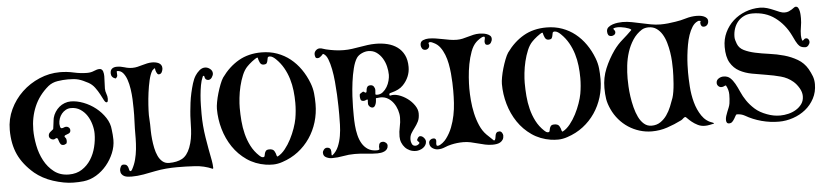

<svg xmlns="http://www.w3.org/2000/svg" viewBox="-44 -979 5335 1245"><g transform="rotate(-5 2623.5 -356.5)"><path d="M366 -709Q412 -709 456 -699Q500 -689 543 -689Q568 -689 588 -698Q608 -707 624 -707Q633 -707 638.5 -702Q644 -697 646.5 -689.5Q649 -682 650 -673.5Q651 -665 651 -658Q651 -638 649.5 -618Q648 -598 648 -578Q648 -560 654.5 -543.5Q661 -527 661 -510Q661 -505 659.5 -496.5Q658 -488 651 -488Q643 -488 634.5 -504.5Q626 -521 614.5 -543Q603 -565 586 -588Q569 -611 545 -624Q526 -634 511.5 -640.5Q497 -647 482.5 -651Q468 -655 451.5 -656.5Q435 -658 414 -658Q382 -658 346.5 -652.5Q311 -647 285 -626Q222 -573 192 -502.5Q162 -432 162 -351Q162 -304 172.5 -250Q183 -196 207.5 -150Q232 -104 271.5 -73.5Q311 -43 368 -43Q417 -43 452.5 -66Q488 -89 511 -125Q534 -161 545 -205.5Q556 -250 556 -292Q556 -321 547 -353Q538 -385 521 -411Q504 -437 478 -454Q452 -471 418 -471Q399 -471 383.5 -462.5Q368 -454 357 -440.5Q346 -427 340 -410Q334 -393 334 -375Q334 -370 336.5 -358Q339 -346 347 -346Q354 -346 361 -349.5Q368 -353 376 -353Q386 -353 393.5 -346Q401 -339 401 -328Q401 -313 388 -307.5Q375 -302 364 -298Q360 -294 360 -291Q360 -288 366 -281.5Q372 -275 372 -261Q372 -253 369 -245Q364 -242 359 -239.5Q354 -237 348 -237Q336 -237 330.5 -244.5Q325 -252 322 -261Q319 -270 316.5 -277.5Q314 -285 308 -285Q303 -285 298.5 -281.5Q294 -278 286 -278Q276 -278 267.5 -285.5Q259 -293 259 -304Q259 -318 270 -327.5Q281 -337 291 -345Q291 -345 292.5 -355Q294 -365 295.5 -377.5Q297 -390 298.5 -401.5Q300 -413 301 -417Q306 -437 317.5 -455Q329 -473 344.5 -486Q360 -499 379.5 -506.5Q399 -514 420 -514Q459 -514 502 -497.5Q545 -481 581 -452.5Q617 -424 641.5 -386.5Q666 -349 669 -308Q671 -291 672.5 -275Q674 -259 674 -242Q674 -199 656.5 -156.5Q639 -114 609.5 -78.5Q580 -43 541 -19.5Q502 4 458 9Q441 11 425 11.5Q409 12 392 12Q362 12 328 5.5Q294 -1 260 -12Q226 -23 196 -39.5Q166 -56 143 -75Q73 -135 41.5 -203.5Q10 -272 10 -364Q10 -435 39.5 -497.5Q69 -560 118.5 -607Q168 -654 232.5 -681.5Q297 -709 366 -709Z M838 -696Q855 -696 871.5 -700Q888 -704 903.5 -708.5Q919 -713 935 -716.5Q951 -720 967 -720Q978 -720 989 -718Q1000 -716 1009.5 -711.5Q1019 -707 1025 -698.5Q1031 -690 1031 -677Q1031 -665 1024.5 -652Q1018 -639 1004 -639Q999 -639 995.5 -643.5Q992 -648 989 -654.5Q986 -661 984.5 -667.5Q983 -674 983 -678L978 -681Q975 -676 970.5 -673Q966 -670 963 -665Q950 -643 941.5 -606Q933 -569 927.5 -527.5Q922 -486 919.5 -447Q917 -408 917 -381Q917 -366 918.5 -351Q920 -336 920 -321Q920 -305 920.5 -279Q921 -253 924 -224Q927 -195 933 -166Q939 -137 950 -113.5Q961 -90 978.5 -75.5Q996 -61 1021 -61Q1072 -61 1105.5 -79Q1139 -97 1159 -148Q1170 -177 1175 -206Q1180 -235 1181.5 -264.5Q1183 -294 1183.5 -323.5Q1184 -353 1187 -383Q1189 -407 1193 -438Q1197 -469 1204 -500.5Q1211 -532 1220 -561.5Q1229 -591 1242 -611Q1252 -627 1269 -642Q1286 -657 1306 -657Q1323 -657 1338.5 -645Q1354 -633 1354 -615Q1354 -603 1344.5 -589Q1335 -575 1321 -575Q1311 -575 1304.5 -581.5Q1298 -588 1298 -598L1295 -604H1291Q1289 -604 1288 -602Q1287 -600 1286 -598Q1276 -576 1270.5 -545Q1265 -514 1262 -480.5Q1259 -447 1258.5 -415Q1258 -383 1258 -359Q1258 -283 1270.5 -205Q1283 -127 1298 -52Q1300 -40 1301.5 -27.5Q1303 -15 1303 -3L1301 1H1298Q1245 -22 1186 -25.5Q1127 -29 1070 -29Q1035 -29 998.5 -26Q962 -23 927 -16Q889 -8 849 -1Q809 6 771 6Q759 6 746 4.5Q733 3 723 -2Q713 -7 706.5 -16.5Q700 -26 700 -41Q700 -50 706 -63Q712 -76 723 -76Q740 -76 746.5 -69Q753 -62 755.5 -53Q758 -44 759.5 -37Q761 -30 767 -30Q771 -30 773.5 -33.5Q776 -37 778 -40Q794 -69 802.5 -101.5Q811 -134 814.5 -168.5Q818 -203 818.5 -237.5Q819 -272 819 -304Q819 -326 820.5 -347.5Q822 -369 822 -391Q822 -406 822 -433.5Q822 -461 820.5 -493.5Q819 -526 814 -560Q809 -594 799.5 -621.5Q790 -649 775 -666.5Q760 -684 737 -684Q734 -684 734 -679Q734 -666 735 -657Q736 -648 725 -638L722 -637Q694 -646 694 -673Q694 -693 705.5 -702.5Q717 -712 737 -712Q762 -712 787 -704Q812 -696 838 -696Z M1360 -383Q1360 -400 1365 -427.5Q1370 -455 1378.5 -484Q1387 -513 1397.5 -540Q1408 -567 1418 -582Q1466 -649 1530 -686Q1594 -723 1679 -723Q1734 -723 1781 -706Q1828 -689 1865.5 -659Q1903 -629 1932 -587.5Q1961 -546 1980 -496Q1993 -462 1996.5 -428.5Q2000 -395 2000 -359Q2000 -298 1983 -242Q1966 -186 1934 -139Q1902 -92 1856.5 -57Q1811 -22 1753 -3Q1739 2 1722.5 5Q1706 8 1692 8Q1669 8 1646 5Q1576 -6 1522.5 -43Q1469 -80 1433 -133.5Q1397 -187 1378.5 -251.5Q1360 -316 1360 -383ZM1631 -45Q1640 -45 1641.5 -52.5Q1643 -60 1645 -68.5Q1647 -77 1653 -84.5Q1659 -92 1676 -92Q1699 -92 1707.5 -78.5Q1716 -65 1720 -46L1724 -41L1727 -42Q1752 -55 1774.5 -83Q1797 -111 1814.5 -145Q1832 -179 1844 -213.5Q1856 -248 1861 -275Q1870 -326 1870 -378Q1870 -417 1865.5 -457Q1861 -497 1849.5 -535Q1838 -573 1818.5 -607.5Q1799 -642 1770 -670Q1762 -678 1751.5 -685Q1741 -692 1730 -692Q1719 -692 1717 -684.5Q1715 -677 1713.5 -667.5Q1712 -658 1707.5 -650.5Q1703 -643 1686 -643Q1670 -643 1662.5 -659.5Q1655 -676 1653 -689L1650 -692Q1643 -690 1633.5 -683.5Q1624 -677 1614 -669.5Q1604 -662 1595.5 -654Q1587 -646 1582 -641Q1562 -621 1548 -587.5Q1534 -554 1525 -516.5Q1516 -479 1512 -441.5Q1508 -404 1508 -377Q1508 -335 1511.5 -291.5Q1515 -248 1525.5 -206Q1536 -164 1555.5 -126Q1575 -88 1607 -58Q1612 -53 1618 -49Q1624 -45 1631 -45Z M2393 -361Q2393 -355 2392 -345Q2391 -335 2388 -326Q2385 -317 2380 -310.5Q2375 -304 2367 -304Q2356 -304 2347.5 -312.5Q2339 -321 2339 -331Q2339 -337 2339 -343.5Q2339 -350 2340 -356Q2339 -358 2335 -360V-359Q2330 -357 2324 -354.5Q2318 -352 2313 -352Q2297 -352 2293.5 -362Q2290 -372 2290 -384Q2290 -392 2291 -396L2293 -399Q2296 -401 2304 -406.5Q2312 -412 2315 -412Q2317 -412 2320.5 -409.5Q2324 -407 2326 -405Q2327 -405 2328 -404.5Q2329 -404 2330 -404Q2336 -404 2336.5 -411Q2337 -418 2338.5 -426.5Q2340 -435 2345.5 -442Q2351 -449 2365 -449Q2379 -449 2386.5 -438.5Q2394 -428 2394 -415Q2394 -408 2393 -401.5Q2392 -395 2392 -388Q2394 -385 2398 -384.5Q2402 -384 2405 -384Q2425 -384 2441 -397Q2457 -410 2468 -428.5Q2479 -447 2484.5 -468.5Q2490 -490 2490 -506Q2490 -532 2483 -561Q2476 -590 2461 -614.5Q2446 -639 2423.5 -655Q2401 -671 2370 -671Q2350 -671 2328 -661Q2306 -651 2294 -634Q2278 -610 2267.5 -568Q2257 -526 2251 -479.5Q2245 -433 2242.5 -389Q2240 -345 2240 -317Q2240 -293 2240 -262.5Q2240 -232 2242.5 -199.5Q2245 -167 2252.5 -135.5Q2260 -104 2274.5 -79.5Q2289 -55 2312 -40Q2335 -25 2370 -25Q2378 -25 2385 -28L2387 -32Q2384 -46 2388.5 -61.5Q2393 -77 2413 -77Q2423 -77 2432.5 -69Q2442 -61 2442 -50Q2442 -37 2435.5 -28Q2429 -19 2418.5 -14Q2408 -9 2396 -7Q2384 -5 2373 -5Q2335 -5 2298.5 -9.5Q2262 -14 2224 -14Q2186 -14 2149.5 -7Q2113 0 2075 0Q2057 0 2038.5 -9Q2020 -18 2020 -39Q2020 -50 2028.5 -60Q2037 -70 2048 -70Q2075 -70 2075 -42V-20L2076 -19Q2077 -19 2077.5 -18.5Q2078 -18 2079 -18H2080Q2106 -39 2119.5 -71Q2133 -103 2139 -139Q2145 -175 2146 -211.5Q2147 -248 2147 -278Q2147 -297 2146.5 -331.5Q2146 -366 2144 -407Q2142 -448 2138 -492Q2134 -536 2126.5 -574Q2119 -612 2108 -640Q2097 -668 2080 -677Q2079 -678 2077 -678Q2075 -678 2072 -674.5Q2069 -671 2064.5 -666.5Q2060 -662 2053.5 -658Q2047 -654 2039 -654Q2028 -654 2025 -663Q2022 -672 2022 -681Q2022 -695 2033 -705.5Q2044 -716 2058 -716Q2068 -716 2078 -712Q2088 -708 2098 -706Q2127 -699 2156 -695Q2185 -691 2214 -691Q2241 -691 2266.5 -694.5Q2292 -698 2318 -702.5Q2344 -707 2369.5 -710.5Q2395 -714 2422 -714Q2463 -714 2499 -705Q2535 -696 2562.5 -676Q2590 -656 2606 -624Q2622 -592 2622 -546Q2622 -513 2609.5 -483.5Q2597 -454 2574 -430Q2560 -415 2540.5 -405.5Q2521 -396 2501 -391Q2496 -389 2489 -387.5Q2482 -386 2482 -378V-374L2487 -371Q2512 -378 2542 -368Q2572 -358 2598.5 -338.5Q2625 -319 2643 -292.5Q2661 -266 2661 -240Q2661 -208 2650.5 -187.5Q2640 -167 2627 -150Q2614 -133 2603.5 -116Q2593 -99 2593 -74Q2593 -60 2599.5 -46.5Q2606 -33 2622 -33Q2637 -33 2648 -46L2649 -50Q2648 -53 2643.5 -57.5Q2639 -62 2637 -64L2636 -71Q2641 -84 2651 -91Q2653 -91 2654 -91.5Q2655 -92 2657 -92Q2670 -92 2681 -79.5Q2692 -67 2692 -55Q2692 -42 2685.5 -31.5Q2679 -21 2669 -14Q2659 -7 2646.5 -3Q2634 1 2623 1Q2601 1 2583 -7Q2565 -15 2552 -29Q2539 -43 2531.5 -61.5Q2524 -80 2524 -101Q2524 -133 2531 -163Q2538 -193 2538 -224Q2538 -248 2530 -273Q2522 -298 2507.5 -318.5Q2493 -339 2472 -352Q2451 -365 2424 -365Q2418 -365 2412.5 -364Q2407 -363 2401 -363H2396Z M3125 -699Q3114 -699 3098 -688Q3082 -677 3074 -669Q3052 -648 3038 -610Q3024 -572 3016 -529.5Q3008 -487 3005 -445Q3002 -403 3002 -373Q3002 -337 3005.5 -294.5Q3009 -252 3018.5 -209.5Q3028 -167 3044.5 -129Q3061 -91 3087 -65Q3098 -54 3109 -44Q3120 -34 3131 -23L3138 -24V-25Q3142 -31 3143 -40Q3144 -49 3146 -57.5Q3148 -66 3153.5 -72Q3159 -78 3172 -78Q3182 -78 3188.5 -68Q3195 -58 3195 -49Q3195 -33 3188 -22.5Q3181 -12 3170.5 -6Q3160 0 3147 2Q3134 4 3121 4Q3096 4 3073 -1Q3050 -6 3026.5 -12.5Q3003 -19 2980 -24Q2957 -29 2932 -29Q2892 -29 2853 -20Q2831 -15 2810 -6Q2789 3 2766 3Q2746 3 2729 -9Q2712 -21 2712 -43Q2712 -55 2721 -62.5Q2730 -70 2741 -70Q2759 -70 2759 -52Q2759 -49 2758 -43.5Q2757 -38 2757 -32.5Q2757 -27 2758.5 -23.5Q2760 -20 2766 -20Q2773 -20 2781.5 -24.5Q2790 -29 2797.5 -35Q2805 -41 2812 -48Q2819 -55 2823 -61Q2847 -93 2861.5 -130.5Q2876 -168 2884 -207.5Q2892 -247 2894.5 -287.5Q2897 -328 2897 -367Q2897 -390 2896 -419Q2895 -448 2892 -480Q2889 -512 2883 -543.5Q2877 -575 2866 -603Q2855 -631 2839 -652.5Q2823 -674 2800 -685Q2794 -688 2787.5 -691Q2781 -694 2774 -694Q2772 -694 2770.5 -693.5Q2769 -693 2767 -693L2764 -687V-686Q2767 -680 2767 -673Q2767 -662 2759 -654.5Q2751 -647 2740 -647Q2726 -647 2719 -657.5Q2712 -668 2712 -680Q2712 -703 2730.5 -710.5Q2749 -718 2767 -718Q2790 -718 2812.5 -714.5Q2835 -711 2857.5 -706.5Q2880 -702 2903 -698Q2926 -694 2950 -694Q2969 -694 2987 -698Q3005 -702 3023 -707.5Q3041 -713 3059.5 -717Q3078 -721 3097 -721Q3106 -721 3119.5 -719.5Q3133 -718 3145.5 -713.5Q3158 -709 3166.5 -701.5Q3175 -694 3175 -681Q3175 -668 3167 -656Q3159 -644 3145 -644Q3135 -644 3131 -650Q3127 -656 3127 -665Q3127 -672 3129 -679Q3131 -686 3131 -693Q3131 -699 3125 -699Z M3215 -383Q3215 -400 3220 -427.5Q3225 -455 3233.5 -484Q3242 -513 3252.5 -540Q3263 -567 3273 -582Q3321 -649 3385 -686Q3449 -723 3534 -723Q3589 -723 3636 -706Q3683 -689 3720.5 -659Q3758 -629 3787 -587.5Q3816 -546 3835 -496Q3848 -462 3851.5 -428.5Q3855 -395 3855 -359Q3855 -298 3838 -242Q3821 -186 3789 -139Q3757 -92 3711.5 -57Q3666 -22 3608 -3Q3594 2 3577.5 5Q3561 8 3547 8Q3524 8 3501 5Q3431 -6 3377.5 -43Q3324 -80 3288 -133.5Q3252 -187 3233.5 -251.5Q3215 -316 3215 -383ZM3486 -45Q3495 -45 3496.5 -52.5Q3498 -60 3500 -68.5Q3502 -77 3508 -84.5Q3514 -92 3531 -92Q3554 -92 3562.5 -78.5Q3571 -65 3575 -46L3579 -41L3582 -42Q3607 -55 3629.5 -83Q3652 -111 3669.5 -145Q3687 -179 3699 -213.5Q3711 -248 3716 -275Q3725 -326 3725 -378Q3725 -417 3720.5 -457Q3716 -497 3704.5 -535Q3693 -573 3673.5 -607.5Q3654 -642 3625 -670Q3617 -678 3606.5 -685Q3596 -692 3585 -692Q3574 -692 3572 -684.5Q3570 -677 3568.5 -667.5Q3567 -658 3562.5 -650.5Q3558 -643 3541 -643Q3525 -643 3517.5 -659.5Q3510 -676 3508 -689L3505 -692Q3498 -690 3488.5 -683.5Q3479 -677 3469 -669.5Q3459 -662 3450.5 -654Q3442 -646 3437 -641Q3417 -621 3403 -587.5Q3389 -554 3380 -516.5Q3371 -479 3367 -441.5Q3363 -404 3363 -377Q3363 -335 3366.5 -291.5Q3370 -248 3380.5 -206Q3391 -164 3410.5 -126Q3430 -88 3462 -58Q3467 -53 3473 -49Q3479 -45 3486 -45Z M4533 -678Q4527 -680 4523 -680Q4521 -680 4518.5 -679Q4516 -678 4514 -677Q4494 -668 4479.5 -645.5Q4465 -623 4455 -593.5Q4445 -564 4439 -530Q4433 -496 4429.5 -463Q4426 -430 4425 -401Q4424 -372 4424 -352Q4424 -313 4427.5 -260Q4431 -207 4444.5 -157Q4458 -107 4485 -67Q4512 -27 4558 -13L4563 -9Q4563 -7 4562 -7Q4547 -4 4532.5 -1Q4518 2 4503 2Q4478 2 4457 -8.5Q4436 -19 4420 -32Q4404 -45 4394 -55.5Q4384 -66 4382 -66Q4374 -66 4367 -58.5Q4360 -51 4352 -47Q4306 -24 4258 -8Q4210 8 4158 8Q4117 8 4078 -4Q4039 -16 4005.5 -38Q3972 -60 3945.5 -91Q3919 -122 3902 -159Q3885 -196 3880 -227Q3875 -258 3875 -299Q3875 -366 3899.5 -425Q3924 -484 3962 -538Q3988 -574 4019.5 -601Q4051 -628 4082 -659Q4079 -665 4067.5 -669.5Q4056 -674 4042.5 -677.5Q4029 -681 4016 -682.5Q4003 -684 3996 -684Q3981 -684 3969 -680L3966 -677Q3968 -671 3972.5 -666.5Q3977 -662 3977 -654Q3977 -643 3968.5 -637Q3960 -631 3951 -631Q3935 -631 3929.5 -640Q3924 -649 3924 -663Q3924 -680 3936 -690Q3948 -700 3964.5 -705.5Q3981 -711 3998.5 -713Q4016 -715 4028 -715Q4059 -715 4089.5 -709Q4120 -703 4150 -696.5Q4180 -690 4211 -684Q4242 -678 4273 -678Q4298 -678 4322.5 -680.5Q4347 -683 4371 -687Q4406 -692 4440.5 -702.5Q4475 -713 4512 -713Q4521 -713 4533 -711.5Q4545 -710 4556.5 -705.5Q4568 -701 4575.5 -693Q4583 -685 4583 -673Q4583 -659 4574.5 -649Q4566 -639 4552 -639Q4541 -639 4536 -647Q4531 -655 4531 -666Q4531 -669 4532 -671Q4533 -673 4535 -676ZM4194 -666Q4183 -666 4171.5 -663.5Q4160 -661 4150 -655Q4114 -632 4090.5 -596Q4067 -560 4053.5 -518Q4040 -476 4035 -431.5Q4030 -387 4030 -347Q4030 -327 4031.5 -296Q4033 -265 4038 -229.5Q4043 -194 4052 -158.5Q4061 -123 4075 -94Q4089 -65 4110 -47Q4131 -29 4159 -29Q4192 -29 4216.5 -45.5Q4241 -62 4258.5 -87Q4276 -112 4288 -141.5Q4300 -171 4309 -197Q4314 -212 4318 -236.5Q4322 -261 4324 -287.5Q4326 -314 4327 -339Q4328 -364 4328 -381Q4328 -403 4326.5 -432.5Q4325 -462 4320 -493.5Q4315 -525 4306 -556Q4297 -587 4282 -611.5Q4267 -636 4245.5 -651Q4224 -666 4194 -666Z M4924 -730Q4949 -730 4971.5 -723Q4994 -716 5013.5 -707.5Q5033 -699 5050 -692Q5067 -685 5082 -685Q5098 -685 5109.5 -690Q5121 -695 5129.5 -700.5Q5138 -706 5144.5 -711Q5151 -716 5156 -716Q5167 -716 5172.5 -706.5Q5178 -697 5180.5 -684.5Q5183 -672 5183.5 -659Q5184 -646 5184 -639Q5184 -611 5179 -583.5Q5174 -556 5174 -529Q5174 -513 5179 -495L5182 -493Q5188 -495 5192.5 -500.5Q5197 -506 5205 -506Q5215 -506 5220.5 -498.5Q5226 -491 5226 -482Q5226 -471 5217 -460Q5208 -449 5197 -449Q5188 -449 5177.5 -451.5Q5167 -454 5160 -460Q5146 -473 5135.5 -494Q5125 -515 5117 -532Q5081 -606 5019.5 -651.5Q4958 -697 4873 -697Q4842 -697 4818 -685.5Q4794 -674 4777.5 -654.5Q4761 -635 4752.5 -609.5Q4744 -584 4744 -555Q4744 -544 4747.5 -532.5Q4751 -521 4755 -510Q4766 -481 4796.5 -466Q4827 -451 4868.5 -442Q4910 -433 4959 -426.5Q5008 -420 5054.5 -407Q5101 -394 5141 -370.5Q5181 -347 5205 -306Q5219 -281 5228 -257.5Q5237 -234 5237 -205Q5237 -154 5215 -112.5Q5193 -71 5157.5 -42.5Q5122 -14 5076.5 1.5Q5031 17 4984 17Q4927 17 4871 2Q4815 -13 4767 -41Q4744 -54 4715 -54Q4711 -54 4706.5 -45.5Q4702 -37 4696 -27Q4690 -17 4682 -8.5Q4674 0 4661 0Q4650 0 4646 -7Q4642 -14 4642 -23Q4642 -36 4646 -49Q4650 -62 4655.5 -75.5Q4661 -89 4666.5 -102.5Q4672 -116 4674 -129Q4676 -143 4677 -157.5Q4678 -172 4678 -186Q4678 -217 4662 -246L4658 -247Q4650 -244 4645.5 -241.5Q4641 -239 4631 -239Q4620 -239 4611.5 -247.5Q4603 -256 4603 -268Q4603 -286 4618 -296Q4633 -306 4650 -306Q4677 -306 4693.5 -291Q4710 -276 4723.5 -252Q4737 -228 4750 -198Q4763 -168 4783 -138.5Q4803 -109 4833 -82Q4863 -55 4910 -38Q4931 -30 4952 -26Q4973 -22 4996 -22Q5021 -22 5048.5 -28.5Q5076 -35 5099 -49Q5122 -63 5137 -84Q5152 -105 5152 -135Q5152 -161 5136 -188Q5120 -215 5100 -232Q5066 -261 5021.5 -273Q4977 -285 4929.5 -292.5Q4882 -300 4836.5 -308.5Q4791 -317 4755 -336.5Q4719 -356 4697 -393.5Q4675 -431 4675 -496Q4675 -547 4695.5 -590Q4716 -633 4750 -664Q4784 -695 4829.5 -712.5Q4875 -730 4924 -730Z"/></g></svg>

Font: Hoc Opus
Style: Regular
Weight: 400
Version: Version 1.001